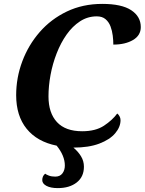

<svg xmlns="http://www.w3.org/2000/svg" viewBox="-20 -748 743 986"><path d="M277 218Q240 218 218.5 206.5Q197 195 197 177Q197 156 212 144Q218 149 231.5 154Q245 159 264 159Q288 159 300.5 142.5Q313 126 313 102Q313 52 271 0Q171 -20 117 -86.5Q63 -153 63 -259Q63 -349 94.5 -433Q126 -517 184 -583.5Q242 -650 323.5 -689Q405 -728 505 -728Q605 -728 654 -695.5Q703 -663 703 -609Q703 -566 663 -542.5Q623 -519 562 -519Q562 -540 559 -565Q556 -590 547.5 -612.5Q539 -635 522 -649.5Q505 -664 477 -664Q430 -664 391 -638.5Q352 -613 322 -570.5Q292 -528 271 -474Q250 -420 239.5 -363Q229 -306 229 -253Q229 -168 272.5 -121Q316 -74 402 -74Q471 -74 514 -102.5Q557 -131 582 -165Q588 -161 593.5 -151.5Q599 -142 599 -131Q599 -96 571.5 -63.5Q544 -31 490 -10.5Q436 10 357 10Q381 30 396 54.5Q411 79 411 108Q411 160 374 189Q337 218 277 218Z"/></svg>

Font: Noto Serif
Style: Bold Italic
Weight: 700
Italic angle: -12°
Designer: Monotype Design Team
Foundry: Monotype Imaging Inc.
Version: Version 2.013